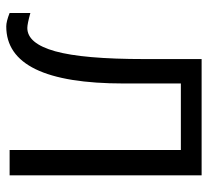

<svg xmlns="http://www.w3.org/2000/svg" viewBox="-46 -624 680 629"><g transform="rotate(90 294.5 -309.0)"><path d="M22 0V-68Q58 -58 71 -58Q122 -58 147.5 -149.5Q173 -241 173 -442V-629H554V0H471V-561H253V-374Q253 11 66 11Q50 11 22 0Z"/></g></svg>

Font: Karmilla
Style: Regular
Weight: 400
Designer: Jonathan Pinhorn
Version: Version 1.000